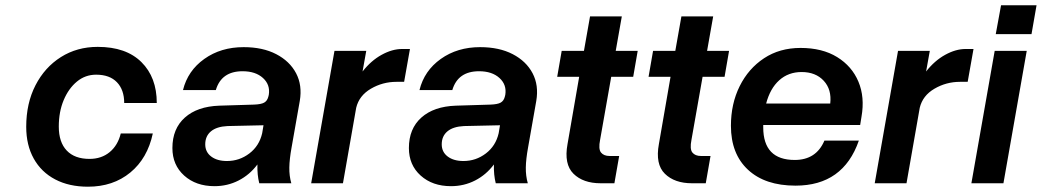

<svg xmlns="http://www.w3.org/2000/svg" viewBox="-20 -692 3934 725"><path d="M79 -213Q79 -302 114 -370Q149 -438 210 -476.5Q271 -515 349 -515Q456 -515 514 -457.5Q572 -400 572 -303H449Q449 -353 421.5 -381.5Q394 -410 343 -410Q302 -410 270.5 -384Q239 -358 220.5 -314Q202 -270 202 -214Q202 -155 232 -123.5Q262 -92 318 -92Q363 -92 394 -117.5Q425 -143 436 -188H557Q537 -94 472 -40.5Q407 13 312 13Q241 13 188.5 -14.5Q136 -42 107.5 -93Q79 -144 79 -213Z M1081 -135Q1073 -91 1072.5 -59.5Q1072 -28 1080 0H959Q951 -31 952 -71Q923 -32 881 -10.5Q839 11 790 11Q720 11 675.5 -29Q631 -69 631 -133Q631 -206 678 -248Q725 -290 808 -293L939 -297Q966 -298 977.5 -304.5Q989 -311 993 -326L995 -334Q1001 -372 973 -397.5Q945 -423 896 -423Q816 -423 795 -352H671Q689 -425 751.5 -469.5Q814 -514 900 -514Q972 -514 1023 -487.5Q1074 -461 1098 -415.5Q1122 -370 1112 -311ZM755 -147Q755 -118 777.5 -101Q800 -84 837 -84Q884 -84 921.5 -112.5Q959 -141 970 -189L975 -219L839 -216Q798 -214 776.5 -196Q755 -178 755 -147Z M1243 -500H1363L1349 -422Q1381 -463 1421 -485Q1461 -507 1498 -507H1528L1506 -383H1477Q1425 -383 1380.5 -357Q1336 -331 1325 -285L1275 0H1155Z M1974 -135Q1966 -91 1965.5 -59.5Q1965 -28 1973 0H1852Q1844 -31 1845 -71Q1816 -32 1774 -10.5Q1732 11 1683 11Q1613 11 1568.5 -29Q1524 -69 1524 -133Q1524 -206 1571 -248Q1618 -290 1701 -293L1832 -297Q1859 -298 1870.5 -304.5Q1882 -311 1886 -326L1888 -334Q1894 -372 1866 -397.5Q1838 -423 1789 -423Q1709 -423 1688 -352H1564Q1582 -425 1644.5 -469.5Q1707 -514 1793 -514Q1865 -514 1916 -487.5Q1967 -461 1991 -415.5Q2015 -370 2005 -311ZM1648 -147Q1648 -118 1670.5 -101Q1693 -84 1730 -84Q1777 -84 1814.5 -112.5Q1852 -141 1863 -189L1868 -219L1732 -216Q1691 -214 1669.5 -196Q1648 -178 1648 -147Z M2318 -103 2300 0H2248Q2182 0 2145.5 -36Q2109 -72 2123 -148L2167 -402H2084L2101 -500H2185L2208 -630H2328L2305 -500H2388L2371 -402H2288L2246 -164Q2239 -129 2249.5 -116Q2260 -103 2282 -103Z M2663 -103 2645 0H2593Q2527 0 2490.5 -36Q2454 -72 2468 -148L2512 -402H2429L2446 -500H2530L2553 -630H2673L2650 -500H2733L2716 -402H2633L2591 -164Q2584 -129 2594.5 -116Q2605 -103 2627 -103Z M2740 -217Q2740 -300 2773 -366.5Q2806 -433 2865 -472Q2924 -511 3003 -511Q3085 -511 3141 -476.5Q3197 -442 3221.5 -383.5Q3246 -325 3233 -251L3228 -220H2862Q2862 -216 2862 -211Q2862 -88 2981 -88Q3062 -88 3093 -161H3223Q3164 9 2984 9Q2869 9 2804.5 -51Q2740 -111 2740 -217ZM3007 -420Q2957 -420 2922.5 -389Q2888 -358 2873 -301H3115Q3121 -354 3090.5 -387Q3060 -420 3007 -420Z M3371 -500H3491L3477 -422Q3509 -463 3549 -485Q3589 -507 3626 -507H3656L3634 -383H3605Q3553 -383 3508.5 -357Q3464 -331 3453 -285L3403 0H3283Z M3760 -672H3894L3875 -563H3740ZM3736 -500H3857L3769 0H3648Z"/></svg>

Font: Overused Grotesk SemiBold
Style: Italic
Weight: 600
Italic angle: -10°
Version: Version 0.003